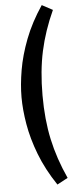

<svg xmlns="http://www.w3.org/2000/svg" viewBox="-62 -781 377 1002"><g transform="rotate(-5 126.5 -280.0)"><path d="M197 190Q140 105 108 21.5Q76 -62 63 -138.5Q50 -215 50 -280Q50 -345 63 -421.5Q76 -498 108 -581.5Q140 -665 197 -750L253 -720Q205 -615 182.5 -511.5Q160 -408 160 -280Q160 -153 182.5 -49Q205 55 253 160Z"/></g></svg>

Font: Cuprum Medium
Style: Regular
Weight: 500
Designer: Jovanny Lemonad
Foundry: Jovanny Lemonad
Version: Version 3.000